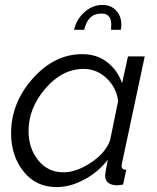

<svg xmlns="http://www.w3.org/2000/svg" viewBox="-20 -750 638 780"><path d="M396 -730Q431 -730 452 -707Q473 -684 473 -650Q473 -643 471 -629H431Q431 -633 431.5 -640Q432 -647 432 -650Q432 -695 392 -695Q337 -695 322 -629H281Q290 -671 323 -700.5Q356 -730 396 -730ZM25 -208Q25 -332 113 -431Q201 -530 314 -530Q374 -530 416 -497Q458 -464 476 -412L500 -521H568L476 -89Q474 -81 474 -76Q474 -60 493 -60L480 0Q476 0 466.5 1.5Q457 3 453 3Q407 0 407 -37Q407 -46 418 -101Q378 -50 321.5 -20Q265 10 210 10Q126 10 75.5 -53.5Q25 -117 25 -208ZM427 -179 460 -340Q453 -394 413 -432Q373 -470 320 -470Q233 -470 164.5 -390.5Q96 -311 96 -218Q96 -147 135.5 -98.5Q175 -50 238 -50Q290 -50 349 -89Q408 -128 427 -179Z"/></svg>

Font: Raleway-v4020
Style: Italic
Weight: 400
Italic angle: -12°
Designer: Matt McInerney, Pablo Impallari, Rodrigo Fuenzalida
Foundry: Matt McInerney, Pablo Impallari, Rodrigo Fuenzalida
Version: Version 4.020;PS 004.020;hotconv 1.0.88;makeotf.lib2.5.64775